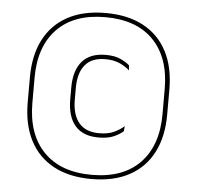

<svg xmlns="http://www.w3.org/2000/svg" viewBox="-49 -698 777 757"><g transform="rotate(5 339.5 -319.5)"><path d="M339.5 9Q251.5 9 189.8 -24.2Q128 -57.5 95.8 -120Q63.5 -182.5 63.5 -270V-369Q63.5 -457 95.8 -519.2Q128 -581.5 189.8 -614.8Q251.5 -648 339.5 -648Q427.5 -648 489.2 -614.8Q551 -581.5 583.2 -519.2Q615.5 -457 615.5 -369V-270Q615.5 -182.5 583.2 -120Q551 -57.5 489.2 -24.2Q427.5 9 339.5 9ZM353.5 -156.5Q291.5 -156.5 260.5 -192.8Q229.5 -229 229.5 -297V-343Q229.5 -411 260.8 -447.2Q292 -483.5 354 -483.5Q389.5 -483.5 412.8 -472.8Q436 -462 448.5 -450.5L450.5 -430.5Q434 -445 410.8 -455.8Q387.5 -466.5 353.5 -466.5Q300.5 -466.5 274 -434.8Q247.5 -403 247.5 -343.5V-297.5Q247.5 -238 274 -205.8Q300.5 -173.5 354.5 -173.5Q390 -173.5 413.2 -184.5Q436.5 -195.5 453 -210L451 -190Q437.5 -177.5 414 -167Q390.5 -156.5 353.5 -156.5ZM339.5 -7.5Q463.5 -7.5 530.2 -76.8Q597 -146 597 -270V-369.5Q597 -493.5 530.2 -562.5Q463.5 -631.5 339.5 -631.5Q216 -631.5 149 -562.5Q82 -493.5 82 -369.5V-270Q82 -146 149 -76.8Q216 -7.5 339.5 -7.5Z"/></g></svg>

Font: Anek Latin Thin
Style: Regular
Weight: 250
Designer: Yesha Goshar
Foundry: Ek Type
Version: Version 1.003